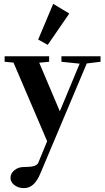

<svg xmlns="http://www.w3.org/2000/svg" viewBox="-20 -719 544 992"><path d="M226.6 -487.3 177.2 -514.6 254.9 -699.2 337.9 -648.9ZM103 252.9Q74.7 252.9 54.4 237.3Q34.2 221.7 34.2 200.2Q34.2 177.7 54 160.9Q73.7 144 103 144Q137.7 144 155 138.9Q172.4 133.8 177.7 122.1L223.6 10.7L49.8 -395.5L3.9 -399.9V-428.2H233.9V-399.9L182.6 -395L289.1 -144L391.6 -390.1L297.4 -399.9V-428.2H499.5V-399.9L428.2 -391.1L188.5 177.2Q172.9 214.8 152.3 233.9Q131.8 252.9 103 252.9Z"/></svg>

Font: Elstob 14pt
Style: Bold
Weight: 700
Designer: Peter S. Baker
Version: Version 1.015